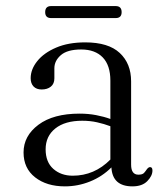

<svg xmlns="http://www.w3.org/2000/svg" viewBox="-20 -618 566 648"><path d="M59.5 -103.5Q59.5 -159.5 109.8 -197Q160 -234.5 248.5 -234.5Q278 -234.5 304.2 -229.5Q330.5 -224.5 352.5 -216.5V-346Q352.5 -397.5 326.8 -424.2Q301 -451 254 -451Q207.5 -451 185.5 -432Q163.5 -413 163.5 -387.5V-353.5Q163.5 -335.5 151.8 -325.8Q140 -316 120.5 -316Q103 -316 93.2 -326.2Q83.5 -336.5 83.5 -354Q83.5 -384 105.8 -411.8Q128 -439.5 169.2 -457.2Q210.5 -475 267.5 -475Q346 -475 384.2 -439.2Q422.5 -403.5 422.5 -343.5V-62.5Q422.5 -28.5 447 -28.5Q461 -28.5 466.2 -34.5Q471.5 -40.5 475.5 -46.5Q481 -54 486.5 -54Q494.5 -54 494.5 -42.5Q494.5 -24.5 477.2 -6.8Q460 11 427 11Q359.5 11 356 -53Q325 -22 284 -5.5Q243 11 199 11Q137.5 11 98.5 -19.5Q59.5 -50 59.5 -103.5ZM134 -114Q134 -71 160 -48Q186 -25 225.5 -25Q298.5 -25 352.5 -79.5V-192Q331 -200 307.8 -205.2Q284.5 -210.5 257.5 -210.5Q199.5 -210.5 166.8 -184.5Q134 -158.5 134 -114ZM132.5 -577Q132.5 -597.5 152.5 -597.5H370.5Q390.5 -597.5 390.5 -577Q390.5 -557 370.5 -557H152.5Q132.5 -557 132.5 -577Z"/></svg>

Font: Fraunces 9pt Light
Style: Regular
Weight: 300
Version: Version 1.000;[0bf87f6ff]